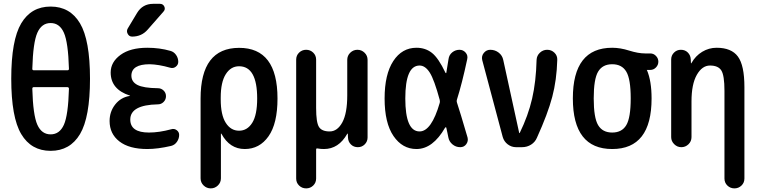

<svg xmlns="http://www.w3.org/2000/svg" viewBox="-20 -785 4040 1024"><path d="M160.2 -320.3Q152.3 -320.3 152.3 -311.5Q156.2 -170.9 179.2 -119.6Q202.1 -68.4 250 -68.4Q297.9 -68.4 320.8 -119.6Q343.8 -170.9 347.7 -311.5Q347.7 -319.3 339.8 -320.3ZM152.3 -418Q152.3 -410.2 160.2 -410.2H339.8Q347.7 -410.2 347.7 -418Q343.8 -558.6 320.8 -610.4Q297.9 -662.1 250 -662.1Q202.1 -662.1 179.2 -610.4Q156.2 -558.6 152.3 -418ZM406.7 -69.8Q353.5 19.5 250 19.5Q146.5 19.5 93.3 -69.8Q40 -159.2 40 -365.2Q40 -571.3 93.3 -660.6Q146.5 -750 250 -750Q353.5 -750 406.7 -660.6Q460 -571.3 460 -365.2Q460 -159.2 406.7 -69.8Z M671.9 -273.4Q673.8 -273.4 673.8 -274.4Q673.8 -275.4 671.9 -275.4Q570.3 -308.6 570.3 -398.4Q570.3 -454.1 622.6 -492.2Q674.8 -530.3 765.6 -530.3Q831.1 -530.3 888.7 -513.7Q907.2 -508.8 918.9 -492.2Q930.7 -475.6 930.7 -455.1Q930.7 -439.5 917.5 -429.2Q904.3 -418.9 887.7 -423.8Q826.2 -441.4 778.3 -442.4Q681.6 -442.4 680.7 -381.8Q680.7 -348.6 712.9 -332Q745.1 -315.4 822.3 -314.5Q839.8 -314.5 852.5 -302.2Q865.2 -290 865.2 -272Q865.2 -253.9 852.5 -241.2Q839.8 -228.5 822.3 -228.5Q674.8 -225.6 674.8 -147.5Q674.8 -78.1 774.4 -78.1Q829.1 -78.1 893.6 -95.7Q909.2 -100.6 922.4 -90.8Q935.5 -81.1 935.5 -65.4Q935.5 -45.9 923.8 -28.8Q912.1 -11.7 892.6 -6.8Q821.3 9.8 765.6 9.8Q668.9 9.8 616.7 -30.8Q564.5 -71.3 564.5 -139.6Q564.5 -189.5 594.2 -227.5Q624 -265.6 671.9 -273.4ZM796.9 -764.6H833Q849.6 -764.6 856.4 -750Q863.3 -735.4 851.6 -722.7L767.6 -627Q735.4 -589.8 684.6 -589.8Q668.9 -589.8 661.1 -604.5Q653.3 -619.1 661.1 -632.8L710.9 -715.8Q740.2 -764.6 796.9 -764.6Z M1157.2 -264.6V-254.9Q1157.2 -171.9 1184.1 -129.9Q1210.9 -87.9 1254.9 -87.9Q1298.8 -87.9 1325.2 -129.9Q1351.6 -171.9 1351.6 -259.8Q1351.6 -431.6 1254.9 -431.6Q1210.9 -431.6 1184.1 -389.2Q1157.2 -346.7 1157.2 -264.6ZM1049.8 166V-259.8Q1049.8 -529.3 1254.9 -529.8Q1460 -530.3 1460 -259.8Q1460 -126 1412.1 -58.1Q1364.3 9.8 1285.2 9.8Q1205.1 9.8 1161.1 -71.3Q1161.1 -72.3 1159.2 -72.3H1158.2V166Q1158.2 188.5 1142.1 204.1Q1126 219.7 1104 219.7Q1082 219.7 1065.9 204.1Q1049.8 188.5 1049.8 166Z M1559.6 167V-466.8Q1559.6 -489.3 1575.2 -504.4Q1590.8 -519.5 1612.8 -519.5Q1634.8 -519.5 1650.4 -504.4Q1666 -489.3 1666 -466.8V-209Q1666 -131.8 1681.2 -107.9Q1696.3 -84 1738.3 -84Q1779.3 -84 1805.7 -132.3Q1832 -180.7 1832 -276.4V-465.8Q1832 -488.3 1848.1 -503.9Q1864.3 -519.5 1886.2 -519.5Q1908.2 -519.5 1924.3 -503.9Q1940.4 -488.3 1940.4 -465.8V-51.8Q1940.4 -30.3 1925.3 -15.1Q1910.2 0 1888.7 0Q1866.2 0 1851.6 -14.6Q1836.9 -29.3 1835.9 -50.8L1835 -72.3H1834Q1832 -72.3 1832 -71.3Q1786.1 9.8 1708 9.8Q1689.5 9.8 1673.8 6.8Q1666 4.9 1666 12.7V167Q1666 189.5 1650.4 204.6Q1634.8 219.7 1612.8 219.7Q1590.8 219.7 1575.2 204.6Q1559.6 189.5 1559.6 167Z M2217.8 -435.5Q2141.6 -435.5 2141.6 -259.8Q2141.6 -84 2217.8 -84Q2281.2 -84 2325.2 -236.3Q2327.1 -241.2 2325.2 -252Q2295.9 -360.4 2272 -397.9Q2248 -435.5 2217.8 -435.5ZM2201.2 9.8Q2126 9.8 2078.6 -59.6Q2031.2 -128.9 2031.2 -259.8Q2031.2 -388.7 2077.6 -459.5Q2124 -530.3 2201.2 -530.3Q2249 -530.3 2283.7 -502.9Q2318.4 -475.6 2355.5 -397.5Q2356.4 -395.5 2358.4 -395Q2360.4 -394.5 2360.4 -397.5Q2367.2 -435.5 2372.1 -469.7Q2375 -492.2 2392.1 -505.9Q2409.2 -519.5 2430.7 -519.5Q2450.2 -519.5 2463.4 -504.4Q2476.6 -489.3 2471.7 -468.8Q2444.3 -339.8 2417 -253.9Q2414.1 -246.1 2417 -238.3Q2433.6 -188.5 2473.6 -51.8Q2478.5 -32.2 2466.8 -16.1Q2455.1 0 2434.6 0Q2411.1 0 2393.1 -15.1Q2375 -30.3 2371.1 -52.7Q2370.1 -58.6 2366.2 -76.7Q2362.3 -94.7 2360.4 -103.5Q2358.4 -109.4 2353.5 -103.5Q2288.1 9.8 2201.2 9.8Z M2661.1 -54.7 2551.8 -464.8Q2546.9 -486.3 2560.5 -502.9Q2574.2 -519.5 2594.7 -519.5Q2620.1 -519.5 2639.6 -504.4Q2659.2 -489.3 2664.1 -464.8L2749 -76.2Q2749 -75.2 2750 -75.2Q2752 -75.2 2752 -76.2Q2796.9 -168 2817.9 -258.8Q2838.9 -349.6 2841.8 -465.8Q2842.8 -488.3 2859.4 -503.9Q2876 -519.5 2898.4 -519.5Q2920.9 -519.5 2937 -503.9Q2953.1 -488.3 2952.1 -465.8Q2949.2 -358.4 2925.3 -268.1Q2901.4 -177.7 2843.8 -50.8Q2834 -27.3 2812.5 -13.7Q2791 0 2763.7 0H2732.4Q2708 0 2688 -15.1Q2668 -30.3 2661.1 -54.7Z M3320.3 -402.8Q3296.9 -442.4 3245.1 -442.4Q3193.4 -442.4 3169.9 -402.8Q3146.5 -363.3 3146.5 -260.3Q3146.5 -157.2 3169.9 -117.7Q3193.4 -78.1 3245.1 -78.1Q3296.9 -78.1 3320.3 -117.7Q3343.8 -157.2 3343.8 -260.3Q3343.8 -363.3 3320.3 -402.8ZM3245.1 -530.3Q3288.1 -530.3 3335.9 -515.1Q3383.8 -500 3420.9 -500H3448.2Q3465.8 -500 3478.5 -486.8Q3491.2 -473.6 3491.2 -456.1Q3491.2 -438.5 3478.5 -425.3Q3465.8 -412.1 3448.2 -412.1H3430.7H3429.7V-411.1L3430.7 -410.2Q3455.1 -352.5 3455.1 -259.8Q3455.1 9.8 3245.1 9.8Q3035.2 9.8 3035.2 -260.3Q3035.2 -530.3 3245.1 -530.3Z M3559.6 -53.7V-467.8Q3559.6 -489.3 3574.7 -504.4Q3589.8 -519.5 3611.3 -519.5Q3633.8 -519.5 3648.4 -504.9Q3663.1 -490.2 3664.1 -467.8L3665 -448.2Q3665 -447.3 3666 -447.3Q3668 -447.3 3668 -449.2Q3689.5 -487.3 3725.1 -508.8Q3760.7 -530.3 3801.8 -530.3Q3880.9 -530.3 3915.5 -483.4Q3950.2 -436.5 3950.2 -320.3V167Q3950.2 189.5 3934.6 204.6Q3918.9 219.7 3897 219.7Q3875 219.7 3859.4 204.6Q3843.8 189.5 3843.8 167V-300.8Q3843.8 -382.8 3827.1 -409.2Q3810.5 -435.5 3766.6 -435.5Q3724.6 -435.5 3696.3 -385.7Q3668 -335.9 3668 -244.1V-53.7Q3668 -31.2 3651.9 -15.6Q3635.7 0 3613.8 0Q3591.8 0 3575.7 -16.1Q3559.6 -32.2 3559.6 -53.7Z"/></svg>

Font: Rounded Mgen+ 2m medium
Style: Regular
Weight: 500
Designer: [Source Han Sans]
Ryoko NISHIZUKA  (kana & ideographs); Paul D. Hunt (Latin, Greek & Cyrillic); Wenlong ZHANG  (bopomofo
Version: Version 1.059.20150602